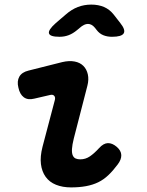

<svg xmlns="http://www.w3.org/2000/svg" viewBox="-20 -805 640 835"><path d="M129 -376Q101 -369 83.5 -382Q66 -395 60 -424Q53 -452 64 -471.5Q75 -491 104 -498L251 -535Q281 -542 304.5 -537.5Q328 -533 342.5 -518.5Q357 -504 362 -481.5Q367 -459 360 -432L301 -203Q294 -175 293 -157Q292 -139 296.5 -129Q301 -119 309.5 -115.5Q318 -112 329 -112Q352 -112 371 -125Q390 -138 411 -161Q430 -182 449 -182.5Q468 -183 487 -167Q507 -150 507.5 -130.5Q508 -111 492 -90Q472 -63 451.5 -43.5Q431 -24 407.5 -12.5Q384 -1 354.5 4.5Q325 10 289 10Q252 10 223.5 -1.5Q195 -13 178.5 -36Q162 -59 158 -91.5Q154 -124 165 -167L218 -368Q222 -381 216 -388Q210 -395 198 -392ZM239 -645Q197 -645 193 -660Q189 -675 223 -705L265 -741Q291 -764 318.5 -774.5Q346 -785 377 -785Q408 -785 432.5 -774.5Q457 -764 475 -741L503 -705Q527 -675 518 -660Q509 -645 467 -645Q446 -645 429 -652Q412 -659 400 -675L393 -684Q379 -701 362.5 -701Q346 -701 327 -684L315 -674Q297 -659 278.5 -652Q260 -645 239 -645Z"/></svg>

Font: Maple Mono
Style: Bold Italic
Weight: 700
Italic angle: -10°
Monospace: yes
Designer: subframe7536
Version: Version 7.000